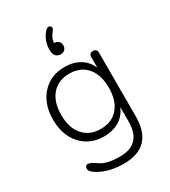

<svg xmlns="http://www.w3.org/2000/svg" viewBox="-224 -863 1023 1157"><g transform="rotate(-30 287.0 -284.0)"><path d="M289 187Q186 187 114 144Q78 122 78 102Q78 79 99 79Q116 79 158 108.5Q200 138 290 138Q439 138 439 -20V-133L449 -149Q432 -84 385 -49.5Q338 -15 268 -15Q170 -15 110 -81.5Q50 -148 50 -256Q50 -364 110 -430.5Q170 -497 268 -497Q338 -497 385 -462.5Q432 -428 449 -363L438 -380V-467Q438 -495 465 -495Q492 -495 492 -467V-26Q492 187 289 187ZM273 -64Q351 -64 394.5 -115.5Q438 -167 438 -256Q438 -345 394.5 -396.5Q351 -448 273 -448Q196 -448 151.5 -397Q107 -346 107 -256Q107 -166 151.5 -115Q196 -64 273 -64ZM289 -574Q268 -574 255 -587.5Q242 -601 242 -633Q242 -661 252 -690Q262 -719 286 -745Q297 -756 308 -755Q319 -754 323 -744Q327 -734 317 -722Q301 -703 293.5 -685Q286 -667 286 -646L267 -654H285Q303 -654 315.5 -643.5Q328 -633 328 -613Q328 -596 317 -585Q306 -574 289 -574Z"/></g></svg>

Font: Nunito VF Beta Light
Style: Regular
Weight: 300
Designer: Vernon Adams
Foundry: newtypography
Version: Version 3.001